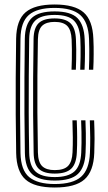

<svg xmlns="http://www.w3.org/2000/svg" viewBox="-20 -827 482 855"><path d="M223.8 8Q133.2 8 93.4 -27.8Q53.5 -63.5 52 -145.8Q50.5 -235.8 50 -316.6Q49.5 -397.5 50 -479.4Q50.5 -561.2 51.8 -654.5Q53.2 -737.5 93.8 -772.2Q134.2 -807 223.2 -807Q312 -807 352.4 -771.8Q392.8 -736.5 395.8 -654Q396.8 -636.2 397 -619.1Q397.2 -602 397.1 -585.1Q397 -568.2 396.6 -551.2Q396.2 -534.2 395.2 -516.5H376Q377 -540.2 377.4 -562.6Q377.8 -585 377.6 -607.5Q377.5 -630 376.5 -653.5Q373.5 -728 337.6 -759.9Q301.8 -791.8 223.2 -791.8Q144.5 -791.8 108.4 -760.2Q72.2 -728.8 71.2 -654Q70.2 -572 69.6 -488.5Q69 -405 69.4 -319.5Q69.8 -234 71.2 -146.2Q72.8 -69 110.1 -38.2Q147.5 -7.5 223.8 -7.5Q304.8 -7.5 341.1 -39.8Q377.5 -72 380.5 -146.2Q382 -179 381.8 -214.2Q381.5 -249.5 380 -291.2H399.2Q401.2 -241 401.1 -207.4Q401 -173.8 399.8 -145.8Q396.8 -63.8 356.1 -27.9Q315.5 8 223.8 8ZM223.8 -23Q153.8 -23 122.9 -51.6Q92 -80.2 90.8 -146.2Q89.2 -240.8 88.8 -321.4Q88.2 -402 88.8 -481.8Q89.2 -561.5 90.5 -654Q91.5 -719.8 122.5 -748Q153.5 -776.2 223.2 -776.2Q295.2 -776.2 324.9 -746.4Q354.5 -716.5 357 -652.5Q357.8 -636.2 358.1 -620.8Q358.5 -605.2 358.4 -589.1Q358.2 -573 357.9 -555.2Q357.5 -537.5 356.5 -516.5H337.2Q338.5 -550 338.8 -574.1Q339 -598.2 338.8 -616.8Q338.5 -635.2 337.8 -652Q335.5 -707.5 310.5 -734Q285.5 -760.5 223.2 -760.5Q163 -760.5 137 -735.4Q111 -710.2 110 -653.5Q109 -570.8 108.2 -489.9Q107.5 -409 107.9 -324.6Q108.2 -240.2 110 -146.8Q111.2 -89 137.5 -63.8Q163.8 -38.5 223.8 -38.5Q282.8 -38.5 310.9 -63.1Q339 -87.8 341.8 -147.8Q342.8 -167.8 343 -190.6Q343.2 -213.5 342.8 -238.9Q342.2 -264.2 341.2 -291.2H360.5Q362 -259.8 362.2 -234Q362.5 -208.2 362.2 -187Q362 -165.8 361 -147.2Q358.2 -82.2 327.2 -52.6Q296.2 -23 223.8 -23ZM223.8 -54Q174.5 -54 152.5 -75.5Q130.5 -97 129.8 -146.8Q128 -234.2 127.5 -314.4Q127 -394.5 127.5 -476.9Q128 -559.2 129.5 -653.5Q130.2 -702.2 151.9 -723.6Q173.5 -745 223.2 -745Q271.8 -745 294 -723.2Q316.2 -701.5 318.2 -650.8Q319.2 -628.8 319.5 -606.6Q319.8 -584.5 319.2 -562.1Q318.8 -539.8 317.8 -516.5H298.5Q299.5 -541 299.9 -563.2Q300.2 -585.5 300.1 -607Q300 -628.5 299 -650.8Q297.2 -693.2 279.6 -711.4Q262 -729.5 223.2 -729.5Q186.2 -729.5 168 -712.5Q149.8 -695.5 148.8 -652.5Q147.2 -570.2 146.6 -490.4Q146 -410.5 146.5 -326.5Q147 -242.5 148.8 -147.8Q149.8 -104.5 167.9 -87Q186 -69.5 223.8 -69.5Q265.2 -69.5 283.2 -88.2Q301.2 -107 303 -148.8Q304.5 -180.8 304.2 -215.6Q304 -250.5 302.5 -291.2H321.8Q323.5 -250.5 323.6 -215.2Q323.8 -180 322.2 -148.8Q320.2 -98.2 297.5 -76.1Q274.8 -54 223.8 -54Z"/></svg>

Font: Big Shoulders Inline Text Thin SemiBold
Style: Regular
Weight: 600
Version: Version 2.002